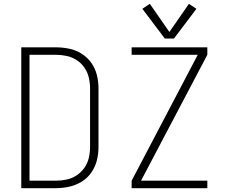

<svg xmlns="http://www.w3.org/2000/svg" viewBox="-20 -982 1192 1002"><path d="M840 -781H888L1005 -936L966 -962L864 -815L762 -962L723 -936ZM667 0H1062V-39H716L1062 -696V-735H667V-696H1012L667 -39ZM91 0H271Q306 0 340.5 -7.5Q375 -15 405.5 -33.5Q436 -52 456.5 -81.5Q477 -111 485.5 -145Q494 -179 494 -215V-521Q494 -556 485.5 -590.5Q477 -625 456.5 -654Q436 -683 405.5 -702Q375 -721 340.5 -728Q306 -735 271 -735H91ZM271 -39H134V-696H271Q300 -696 328 -690Q356 -684 380 -668.5Q404 -653 420.5 -629Q437 -605 443.5 -577Q450 -549 450 -521V-215Q450 -186 443.5 -158Q437 -130 420.5 -106.5Q404 -83 380 -67Q356 -51 328 -45Q300 -39 271 -39Z"/></svg>

Font: Iosevka Sparkle Extralight
Style: Regular
Weight: 200
Designer: Belleve Invis
Foundry: Belleve Invis
Version: Version 4.5.0; ttfautohint (v1.8.3)